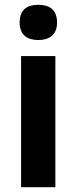

<svg xmlns="http://www.w3.org/2000/svg" viewBox="-20 -781 319 801"><path d="M140 -761C93 -761 62 -741 62 -687C62 -635 94 -614 140 -614C185 -614 218 -635 218 -687C218 -741 186 -761 140 -761ZM211 -547H68V0H211Z"/></svg>

Font: Noto Sans Georgian SemiCondensed Bold
Style: Regular
Weight: 700
Width: 4
Designer: Monotype Design Team, Akaki Razmadze
Foundry: Google LLC
Version: Version 2.005